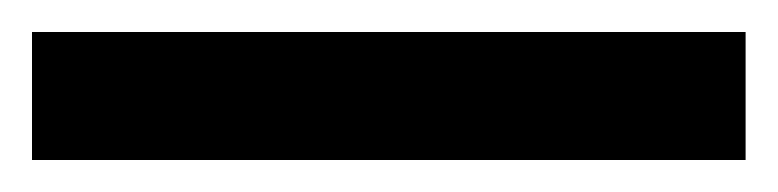

<svg xmlns="http://www.w3.org/2000/svg" viewBox="-22 62 486 120"><path d="M444 162V82H-2V162Z"/></svg>

Font: Noto Sans Display SemiCondensed
Style: Bold
Weight: 700
Width: 4
Designer: Monotype Design Team
Foundry: Monotype Imaging Inc.
Version: Version 1.900